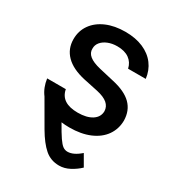

<svg xmlns="http://www.w3.org/2000/svg" viewBox="-177 -643 865 948"><g transform="rotate(30 255.5 -169.0)"><path d="M260.7 -455.1Q231.4 -455.1 208 -445.6Q184.6 -436 171.6 -419.9Q158.7 -403.8 159.2 -383.8Q158.2 -359.9 178.5 -343.3Q198.7 -326.7 242.2 -316.4L326.2 -296.9Q399.4 -280.8 435.1 -245.4Q470.7 -210 471.7 -153.3Q471.2 -105.5 445.1 -68.1Q418.9 -30.8 370.1 -10Q321.3 10.7 254.9 10.7Q231 10.7 209 7.8Q235.8 55.2 251.7 78.4Q267.6 101.6 279.8 110.4Q292 119.1 306.6 119.1Q340.3 119.1 379.9 84L416 146.5Q393.6 168 364.3 183.6Q335 199.2 304.7 199.2Q256.8 199.2 222.7 169.4Q188.5 139.6 154.3 81.1L72.3 -60.5Q45.9 -95.2 39.1 -144.5H145.5Q158.7 -73.2 253.9 -73.2Q304.7 -73.2 334.7 -92.5Q364.7 -111.8 365.2 -145.5Q364.3 -171.4 344.5 -188.5Q324.7 -205.6 283.2 -214.8L200.2 -232.4Q128.4 -248.5 91.6 -285.6Q54.7 -322.8 54.7 -377.9Q54.7 -424.8 80.3 -460.9Q106 -497.1 152.3 -517.1Q198.7 -537.1 259.8 -537.1Q317.9 -537.1 361.6 -518.3Q405.3 -499.5 430.9 -465.3Q456.5 -431.2 461.9 -385.7H361.3Q354 -418.5 328.4 -436.8Q302.7 -455.1 260.7 -455.1Z"/></g></svg>

Font: Pretendard GOV Medium
Style: Regular
Weight: 500
Designer: Base glyphs from Inter by Rasmus Andersson; Hangeul glyphs from Noto Sans CJK(Source Han Sans) by Jang Soo-young and Kan
Foundry: Kil Hyung-jin
Version: Version 1.309